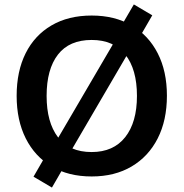

<svg xmlns="http://www.w3.org/2000/svg" viewBox="-20 -785 827 865"><path d="M55 -353Q55 -464 95.5 -545Q136 -626 212 -670.5Q288 -715 393 -715Q497 -715 573 -670.5Q649 -626 690.5 -545Q732 -464 732 -354Q732 -243 690.5 -161.5Q649 -80 573 -35Q497 10 393 10Q288 10 212.5 -35Q137 -80 96 -161.5Q55 -243 55 -353ZM190 -353Q190 -234 241 -167Q292 -100 393 -100Q491 -100 544 -167Q597 -234 597 -353Q597 -473 544.5 -539Q492 -605 393 -605Q292 -605 241 -539Q190 -473 190 -353ZM277 -49 214 60 131 11 194 -98 235 -152 499 -603 520 -657 583 -765 666 -716 603 -607 562 -554 298 -102Z"/></svg>

Font: Mulish ExtraLight
Style: Regular
Weight: 200
Designer: Vernon Adams
Foundry: Vernon Adams
Version: Version 3.603